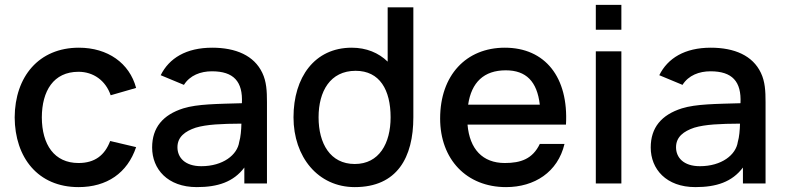

<svg xmlns="http://www.w3.org/2000/svg" viewBox="-20 -750 3210 785"><path d="M301 15C417 15 501 -42.5 536.5 -148.5L430.5 -173.5C408.5 -115.5 368 -83.5 301 -83.5C202 -83.5 151.5 -158.5 151 -270C151.5 -378 198.5 -456.5 301 -456.5C361.5 -456.5 412 -421 432.5 -360.5L536.5 -390.5C509.5 -492 420.5 -555 302.5 -555C139 -555 41 -437 40 -270C41 -105.5 135.5 15 301 15Z M637 -442.5 732 -403C756.5 -442 800 -458.5 846.5 -458.5C935 -458.5 973.5 -417 969 -328C868 -325 788 -325 729.5 -307C646 -280.5 602 -228.5 602 -147C602 -59 665 15 784.5 15C870.5 15 934.5 -6 979 -65V0H1071.5V-332.5C1071.5 -378 1069.5 -416.5 1052.5 -452C1019 -523 944 -555 847.5 -555C741 -555 671.5 -512 637 -442.5ZM705.5 -148C705.5 -190.5 737 -213.5 780 -228C825.5 -241.5 885.5 -244 967 -244.5C966.5 -219.5 964 -189.5 958 -169.5C950.5 -117 892 -70.5 803 -70.5C736 -70.5 705.5 -106 705.5 -148Z M1430.5 15C1603.5 15 1670 -106 1670 -270.5V-720H1565V-498C1528 -534 1478 -555 1418 -555C1266 -555 1180 -433.5 1180 -270.5C1180 -108.5 1280 15 1430.5 15ZM1282.5 -270.5C1282.5 -376.5 1330 -460.5 1434 -460.5C1532.5 -460.5 1577 -382.5 1577 -270.5C1577 -163.5 1530 -79.5 1430.5 -79.5C1330 -79.5 1282.5 -163.5 1282.5 -270.5Z M2049 15C2165 15 2260.5 -46 2288 -161.5H2187C2157.5 -100 2109 -83.5 2044 -83.5C1953 -83.5 1900 -140.5 1891.5 -240.5H2294C2305 -434 2209 -555 2044 -555C1886 -555 1779.5 -442.5 1779.5 -265.5C1779.5 -98.5 1887.5 15 2049 15ZM1894 -322C1907.5 -413.5 1958.5 -462.5 2048 -462.5C2131 -462.5 2176 -417 2187 -322Z M2416 -628.5H2520.5V-730H2416ZM2416 0H2520.5V-540H2416Z M2675.5 -442.5 2770.5 -403C2795 -442 2838.5 -458.5 2885 -458.5C2973.5 -458.5 3012 -417 3007.5 -328C2906.5 -325 2826.5 -325 2768 -307C2684.5 -280.5 2640.5 -228.5 2640.5 -147C2640.5 -59 2703.5 15 2823 15C2909 15 2973 -6 3017.5 -65V0H3110V-332.5C3110 -378 3108 -416.5 3091 -452C3057.5 -523 2982.5 -555 2886 -555C2779.5 -555 2710 -512 2675.5 -442.5ZM2744 -148C2744 -190.5 2775.5 -213.5 2818.5 -228C2864 -241.5 2924 -244 3005.5 -244.5C3005 -219.5 3002.5 -189.5 2996.5 -169.5C2989 -117 2930.5 -70.5 2841.5 -70.5C2774.5 -70.5 2744 -106 2744 -148Z"/></svg>

Font: Eudonet SemiBold
Style: Regular
Weight: 600
Designer: Mikhail Sharanda
Foundry: Mikhail Sharanda
Version: Version 4.503;Glyphs 3.1.2 (3151)